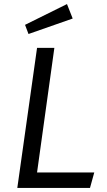

<svg xmlns="http://www.w3.org/2000/svg" viewBox="-20 -923 527 943"><path d="M162 -76H443L422 0H65L162 -688H247ZM337 -832 120 -756 103 -801 309 -903Z"/></svg>

Font: FiraGO Book
Style: Italic
Weight: 350
Italic angle: -8°
Designer: bBox Type GmbH
Foundry: bBox Type GmbH
Version: Version 1.001